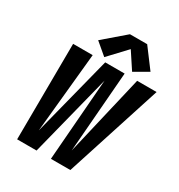

<svg xmlns="http://www.w3.org/2000/svg" viewBox="-222 -1127 1189 1275"><g transform="rotate(30 372.5 -489.5)"><path d="M183 0H249L408 -628L359 0H508L745 -735H596L451 -117L500 -735H351L195 -123L255 -735H105L100 0ZM328 -762 454 -896 537 -770 643 -831 532 -979H400L237 -839Z"/></g></svg>

Font: Iosevka Sparkle Heavy
Style: Italic
Weight: 900
Italic angle: -9°
Designer: Belleve Invis
Foundry: Belleve Invis
Version: Version 4.5.0; ttfautohint (v1.8.3)